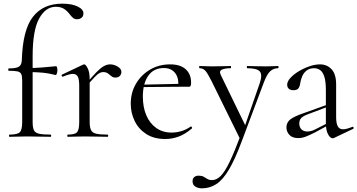

<svg xmlns="http://www.w3.org/2000/svg" viewBox="-20 -746 1949 1047"><path d="M32 0Q29 0 29 -6Q29 -12 32 -12Q75 -12 88 -25Q101 -38 101 -81V-306Q101 -330 96 -341.5Q91 -353 76 -356.5Q61 -360 28 -360Q25 -360 25 -366.5Q25 -373 28 -373Q70 -373 84 -383Q98 -393 99 -418Q104 -584 160 -655Q216 -726 319 -726Q372 -726 403.5 -710.5Q435 -695 435 -673Q435 -657 424.5 -649Q414 -641 400 -641Q388 -641 379.5 -647.5Q371 -654 361 -667Q346 -687 328.5 -698Q311 -709 284 -709Q229 -709 193.5 -645Q158 -581 158 -439V-81Q158 -52 164.5 -37Q171 -22 192 -17Q213 -12 256 -12Q259 -12 259 -6Q259 0 256 0Q223 0 192 -1Q161 -2 128 -2Q102 -2 76.5 -1Q51 0 32 0ZM283 -337Q244 -347 208.5 -350Q173 -353 133 -353V-375Q172 -375 208.5 -378Q245 -381 286 -385Q289 -385 291 -378Q293 -371 293 -361Q293 -354 290 -345Q287 -336 283 -337Z M448 -271 444 -282Q481 -327 505 -351.5Q529 -376 546.5 -385.5Q564 -395 580 -395Q601 -395 621.5 -383Q642 -371 642 -354Q642 -341 633.5 -332Q625 -323 609 -323Q596 -323 587 -331Q578 -339 568 -346Q558 -353 542 -353Q533 -353 523 -348Q513 -343 496 -325.5Q479 -308 448 -271ZM350 0Q347 0 347 -6Q347 -12 350 -12Q389 -12 400.5 -25.5Q412 -39 412 -81V-279Q412 -312 404.5 -327.5Q397 -343 377 -343Q367 -343 353.5 -339Q340 -335 323 -328Q319 -327 316.5 -332Q314 -337 318 -339L434 -394Q437 -395 440 -395Q447 -395 458 -374Q469 -353 469 -313V-81Q469 -53 476 -37.5Q483 -22 504 -17Q525 -12 566 -12Q570 -12 570 -6Q570 0 566 0Q542 0 509.5 -1Q477 -2 441 -2Q415 -2 391 -1Q367 0 350 0Z M881 12Q819 12 777 -15.5Q735 -43 714 -87Q693 -131 693 -180Q693 -241 721.5 -289.5Q750 -338 798.5 -366.5Q847 -395 908 -395Q963 -395 992.5 -368.5Q1022 -342 1022 -296Q1022 -285 1020 -279Q1018 -273 1010 -273H952Q956 -322 934.5 -348.5Q913 -375 874 -375Q818 -375 788.5 -333Q759 -291 759 -219Q759 -162 777.5 -118Q796 -74 831.5 -48.5Q867 -23 916 -23Q942 -23 969 -31Q996 -39 1020 -56Q1022 -58 1025.5 -53.5Q1029 -49 1027 -46Q991 -15 955 -1.5Q919 12 881 12ZM741 -271 740 -284 968 -289V-273Z M1496 -386Q1499 -386 1499 -380Q1499 -374 1496 -374Q1471 -374 1453 -357Q1435 -340 1419 -297L1297 28Q1261 124 1228 179.5Q1195 235 1159.5 258Q1124 281 1081 281Q1060 281 1045 271.5Q1030 262 1030 242Q1030 227 1039.5 219.5Q1049 212 1061 212Q1081 212 1091 218Q1101 224 1111 230Q1121 236 1137 236Q1161 236 1183.5 213.5Q1206 191 1232 137Q1258 83 1293 -10L1292 18L1134 -303Q1112 -347 1099.5 -360.5Q1087 -374 1068 -374Q1066 -374 1066 -380Q1066 -386 1068 -386Q1084 -386 1101.5 -385Q1119 -384 1135 -384Q1168 -384 1193 -385Q1218 -386 1238 -386Q1240 -386 1240 -380Q1240 -374 1238 -374Q1206 -374 1189.5 -366Q1173 -358 1185 -335L1322 -53L1299 -12L1397 -294Q1412 -339 1396.5 -356.5Q1381 -374 1328 -374Q1326 -374 1326 -380Q1326 -386 1328 -386Q1352 -386 1373.5 -385Q1395 -384 1429 -384Q1451 -384 1464.5 -385Q1478 -386 1496 -386Z M1802 6Q1798 8 1794 8Q1781 8 1769 -13.5Q1757 -35 1757 -76V-255Q1757 -302 1748.5 -328Q1740 -354 1725.5 -364Q1711 -374 1693 -374Q1668 -374 1652 -361.5Q1636 -349 1628 -330Q1620 -311 1617 -292Q1616 -278 1608.5 -266Q1601 -254 1580 -254Q1564 -254 1555 -262Q1546 -270 1546 -284Q1546 -302 1564 -321.5Q1582 -341 1609.5 -357.5Q1637 -374 1667.5 -384.5Q1698 -395 1725 -395Q1763 -395 1788 -368.5Q1813 -342 1813 -285V-108Q1813 -73 1822 -57Q1831 -41 1851 -41Q1869 -41 1901 -54Q1906 -56 1908 -50.5Q1910 -45 1905 -43ZM1606 7Q1574 7 1558 -10.5Q1542 -28 1542 -51Q1542 -79 1564 -95.5Q1586 -112 1636 -129L1767 -176L1770 -165L1654 -121Q1631 -112 1621.5 -101Q1612 -90 1612 -73Q1612 -52 1624 -40.5Q1636 -29 1655 -29Q1666 -29 1676 -31.5Q1686 -34 1696 -39L1781 -82L1783 -70L1696 -23Q1666 -8 1646 -0.5Q1626 7 1606 7Z"/></svg>

Font: Cormorant Light
Style: Regular
Weight: 400
Version: Version 4.000